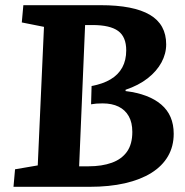

<svg xmlns="http://www.w3.org/2000/svg" viewBox="-20 -720 713 740"><path d="M620.5 -549Q620.5 -513 602.3 -479.3Q584 -445.5 549.3 -418.3Q514.5 -391 464 -374V-369Q553.5 -358 601.5 -317Q649.5 -276 649.5 -204.5Q649.5 -156 627.5 -118Q605.5 -80 563.5 -53.7Q521.5 -27.5 461.5 -13.7Q401.5 0 325 0H32L38 -67.5L125.5 -82.5L149.5 -616.5L64 -633.5L70 -700H368Q494.5 -700 557.5 -663Q620.5 -626 620.5 -549ZM333 -388.5Q376.5 -396.5 406.3 -414.3Q436 -432 451.3 -460Q466.5 -488 466.5 -526Q466.5 -578 435.3 -600.7Q404 -623.5 336.5 -623.5H308L285 -79H321Q373 -79 411 -92.8Q449 -106.5 469.5 -135.5Q490 -164.5 490 -211.5Q490 -248 476.2 -272.2Q462.5 -296.5 437 -309Q411.5 -321.5 375.5 -321.5Q360.5 -321.5 351.3 -320.7Q342 -320 331 -318Z"/></svg>

Font: Literata
Style: Italic
Weight: 400
Italic angle: -2°
Designer: Latin by Veronika Burian and Jose Scaglione. Greek by Irene Vlachou. Cyrillic by Vera Evstafieva
Foundry: TypeTogether
Version: Version 3.103;gftools[0.9.29]